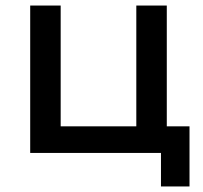

<svg xmlns="http://www.w3.org/2000/svg" viewBox="-20 -552 733 693"><path d="M664 -96H582V-532H472V-96H199V-532H89V0H561V121H664Z"/></svg>

Font: Montserrat-Alt1 SemBd
Style: Regular
Weight: 600
Designer: Differentunic
Foundry: Differentunic
Version: Version 7.222